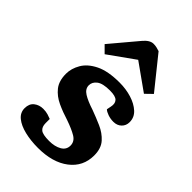

<svg xmlns="http://www.w3.org/2000/svg" viewBox="-241 -908 1019 1019"><g transform="rotate(45 268.0 -398.5)"><path d="M261 -54Q303 -54 331 -70Q359 -86 359 -117Q359 -148 329.5 -165.5Q300 -183 251 -200Q205 -214 164 -233Q123 -252 97.5 -284Q72 -316 72 -370Q72 -409 94.5 -448Q117 -487 168.5 -512.5Q220 -538 307 -538Q355 -538 397 -525Q439 -512 466 -487.5Q493 -463 493 -427Q493 -401 475.5 -384Q458 -367 430 -367Q408 -367 388 -374Q368 -381 359 -390L364 -415Q370 -442 356.5 -457Q343 -472 300 -472Q247 -472 224 -454.5Q201 -437 201 -412Q201 -385 229 -367.5Q257 -350 307 -334Q348 -319 389 -301Q430 -283 457.5 -252.5Q485 -222 485 -169Q485 -86 420 -36Q355 14 245 14Q191 14 145.5 3Q100 -8 73 -30Q46 -52 46 -85Q46 -119 67.5 -136Q89 -153 119 -153Q139 -153 155.5 -148Q172 -143 181 -139V-108Q181 -80 197 -67Q213 -54 261 -54ZM478 -624 440 -587 291 -693 144 -588 106 -626 233 -777Q261 -811 289 -811Q301 -811 312 -808.5Q323 -806 335 -802Z"/></g></svg>

Font: Literata 7pt
Style: Bold Italic
Weight: 700
Italic angle: -2°
Designer: Latin by Veronika Burian and Jose Scaglione. Greek by Irene Vlachou. Cyrillic by Vera Evstafieva
Foundry: TypeTogether
Version: Version 3.002